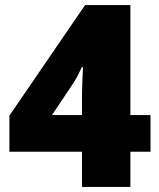

<svg xmlns="http://www.w3.org/2000/svg" viewBox="-20 -734 626 754"><path d="M571 -138H492V0H302V-138H17V-280L314 -714H492V-282H571ZM302 -365Q302 -380 303 -404.5Q304 -429 305 -449Q306 -469 306 -470H301Q291 -448 283.5 -434Q276 -420 263 -400L184 -282H302Z"/></svg>

Font: Noto Sans Ethiopic Black
Style: Regular
Weight: 900
Designer: Monotype Design Team
Foundry: Monotype Imaging Inc.
Version: Version 2.102; ttfautohint (v1.8.4.7-5d5b)